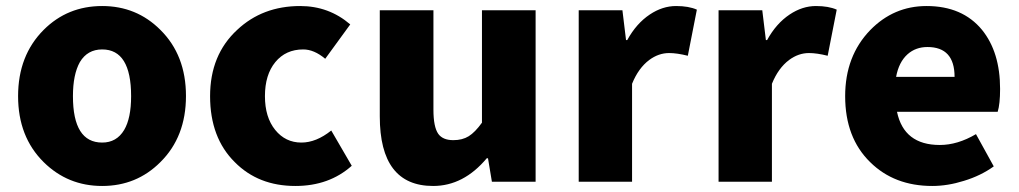

<svg xmlns="http://www.w3.org/2000/svg" viewBox="-20 -603 3380 637"><path d="M319 14Q205 14 125 -65Q40 -149 40 -284Q40 -419 125 -504Q204 -583 319 -583Q433 -583 512 -504Q597 -420 597 -284.5Q597 -149 512 -65Q433 14 319 14ZM319 -130Q367 -130 392 -172Q415 -211 415 -284Q415 -439 319 -439Q270 -439 245 -397Q222 -356 222 -284Q222 -130 319 -130Z M960 14Q837 14 759 -65Q677 -146 677 -284Q677 -421 767 -504Q851 -583 976 -583Q1071 -583 1142 -522L1059 -408Q1022 -439 986 -439Q928 -439 893.5 -397Q859 -355 859 -284Q859 -214 893 -172Q927 -130 980 -130Q1029 -130 1079 -170L1147 -53Q1072 14 960 14Z M1417 14Q1240 14 1240 -217V-569H1418V-239Q1418 -182 1434 -159Q1449 -138 1484 -138Q1514 -138 1535 -151Q1556 -164 1579 -196V-569H1757V-284V0H1612L1599 -78H1595Q1518 14 1417 14Z M1900 0V-284V-569H2045L2057 -470H2061Q2091 -525 2136 -555Q2178 -583 2223 -583Q2265 -583 2292 -571L2262 -418Q2226 -427 2200 -427Q2165 -427 2134 -404Q2098 -377 2077 -325V0Z M2364 0V-284V-569H2509L2521 -470H2525Q2555 -525 2600 -555Q2642 -583 2687 -583Q2729 -583 2756 -571L2726 -418Q2690 -427 2664 -427Q2629 -427 2598 -404Q2562 -377 2541 -325V0Z M3073 14Q2947 14 2867 -65Q2784 -146 2784 -284Q2784 -417 2867 -503Q2945 -583 3054 -583Q3173 -583 3238 -504Q3298 -430 3298 -308Q3298 -258 3290 -232H3123H2956Q2979 -122 3098 -122Q3157 -122 3218 -158L3277 -51Q3234 -20 3178 -3Q3124 14 3073 14ZM2953 -348H3050H3147Q3147 -447 3057 -447Q3018 -447 2991 -423Q2962 -397 2953 -348Z"/></svg>

Font: GenSekiGothic TW H
Style: Regular
Weight: 900
Version: Version 1.501;PS 1;hotconv 16.6.51;makeotf.lib2.5.65220